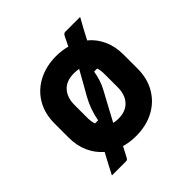

<svg xmlns="http://www.w3.org/2000/svg" viewBox="-177 -746 953 953"><g transform="rotate(-45 300.0 -269.0)"><path d="M300 -550Q340 -550 376 -540Q382 -552 387.5 -563Q393 -574 398 -585Q404 -597 408 -600Q412 -603 420 -603H522Q506 -575 491.5 -548Q477 -521 464 -496Q501 -466 521.5 -420.5Q542 -375 542 -320V-219Q542 -151 511.5 -98.5Q481 -46 426.5 -17Q372 12 300 12Q257 12 219 1Q211 17 203.5 31Q196 45 190 56Q186 65 176 65H77Q88 44 104.5 12Q121 -20 134 -43Q98 -74 78 -118.5Q58 -163 58 -218V-319Q58 -388 88.5 -440Q119 -492 174 -521Q229 -550 300 -550ZM301 -427Q249 -427 221 -396.5Q193 -366 193 -313V-225Q193 -198 200 -177H222Q234 -242 265 -298Q283 -330 301 -361.5Q319 -393 336 -424Q320 -427 301 -427ZM348 -267Q328 -229 307 -191Q286 -153 266 -115Q281 -111 299 -111Q351 -111 379 -141.5Q407 -172 407 -225V-313Q407 -341 401 -362H379Q375 -337 367 -312Q359 -287 348 -267Z"/></g></svg>

Font: Recursive Mn Lnr St
Style: Bold
Weight: 700
Monospace: yes
Version: Version 1.079;hotconv 1.0.112;makeotfexe 2.5.65598; ttfautoh